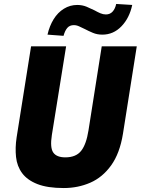

<svg xmlns="http://www.w3.org/2000/svg" viewBox="-20 -939 711 970"><path d="M302 11Q220 11 169 -9Q118 -29 92 -64Q66 -99 61 -146Q56 -193 64 -245L137 -705H314L242 -257Q232 -193 249 -168.5Q266 -144 310 -144Q364 -144 390 -177Q416 -210 427 -280L494 -705H671L601 -262Q585 -164 541.5 -103.5Q498 -43 436 -16Q374 11 302 11ZM301 -758 220 -764Q230 -808 251 -842Q272 -876 303 -895Q334 -914 370 -914Q396 -914 417.5 -905Q439 -896 457 -887Q473 -878 487 -872Q501 -866 515 -866Q536 -866 549 -880.5Q562 -895 567 -919L648 -914Q634 -848 593.5 -806Q553 -764 497 -764Q471 -764 449.5 -773Q428 -782 409 -792Q394 -799 380.5 -805.5Q367 -812 353 -812Q332 -812 320 -798Q308 -784 301 -758Z"/></svg>

Font: Nunito Sans 7pt Condensed Black
Style: Italic
Weight: 900
Width: 3
Italic angle: -9°
Designer: Vernon Adams
Foundry: Vernon Adams
Version: Version 3.101;gftools[0.9.27]